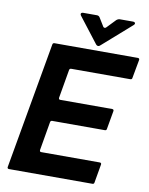

<svg xmlns="http://www.w3.org/2000/svg" viewBox="-102 -1038 865 1111"><g transform="rotate(10 330.5 -482.5)"><path d="M530 -9Q529 0 519 0H29Q24 0 21.5 -3Q19 -6 20 -11L151 -754Q153 -763 162 -763H652Q657 -763 659.5 -760Q662 -757 661 -752L641 -643Q640 -634 630 -634H283Q274 -634 272 -625L243 -457V-455Q243 -446 252 -446H557Q562 -446 564.5 -443Q567 -440 566 -435L547 -327Q546 -318 536 -318H227Q218 -318 216 -309L187 -140V-138Q187 -129 196 -129H540Q545 -129 547.5 -126Q550 -123 549 -118ZM398 -801 286 -946Q282 -950 282 -956Q282 -960 285.5 -962.5Q289 -965 295 -965H376Q388 -965 394 -954L421 -910Q425 -901 433 -901Q438 -901 443 -907L491 -957Q501 -965 511 -965H587Q594 -965 597.5 -962.5Q601 -960 601 -956Q601 -951 595 -946L428 -799Q421 -791 413 -791Q405 -791 398 -801Z"/></g></svg>

Font: Open Sauce Two
Style: Bold Italic
Weight: 700
Italic angle: -10°
Designer: Alfredo Marco Pradil
Foundry: Creative Sauce Fz LLC
Version: Version 1.477